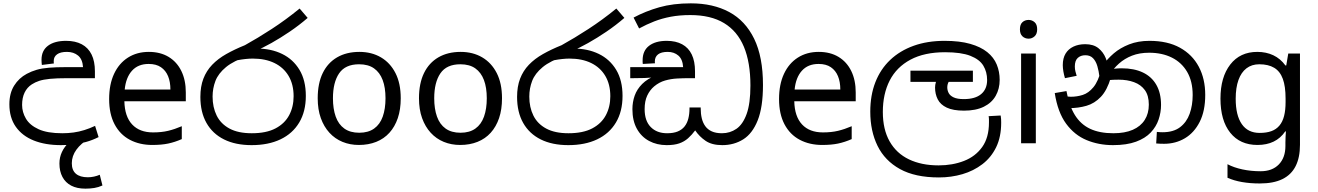

<svg xmlns="http://www.w3.org/2000/svg" viewBox="-20 -856 7871 1147"><path d="M344 11Q251 11 182 -16.5Q113 -44 74.5 -98.5Q36 -153 36 -233Q36 -299 64.5 -344.5Q93 -390 140 -415Q168 -430 199 -439Q230 -448 272.5 -451.5Q315 -455 376 -455H476Q473 -502 446.5 -524Q420 -546 380 -546Q341 -546 321 -531.5Q301 -517 301 -492Q301 -488 301 -484Q301 -480 302 -477L230 -468Q229 -476 228.5 -483.5Q228 -491 228 -499Q228 -554 267 -583Q306 -612 375 -612Q430 -612 468.5 -591.5Q507 -571 527 -530.5Q547 -490 547 -430V-389H384Q318 -389 278.5 -385Q239 -381 214.5 -373Q190 -365 170 -352Q142 -334 127 -303Q112 -272 112 -229Q112 -186 135 -147Q158 -108 210.5 -84Q263 -60 352 -60Q387 -60 419.5 -64.5Q452 -69 484 -79Q516 -89 548 -104L569 -37Q531 -18 492.5 -7.5Q454 3 416.5 7Q379 11 344 11ZM490 271Q440 271 405.5 253Q371 235 353 201Q335 167 335 121Q335 84 350 52Q365 20 393.5 -7.5Q422 -35 460 -56L495 -69L513 -28Q464 0 436.5 38Q409 76 409 119Q409 161 433.5 182Q458 203 505 203Q523 203 541.5 199Q560 195 576 188L592 252Q568 263 543 267Q518 271 490 271Z M869 -546Q938 -546 987.5 -516Q1037 -486 1063.5 -431.5Q1090 -377 1090 -304V-251H723Q725 -160 769.5 -112.5Q814 -65 894 -65Q945 -65 984.5 -74.5Q1024 -84 1066 -102V-25Q1025 -7 985 1.5Q945 10 890 10Q814 10 755.5 -21Q697 -52 664.5 -113.5Q632 -175 632 -264Q632 -352 661.5 -415Q691 -478 744.5 -512Q798 -546 869 -546ZM868 -474Q805 -474 768.5 -433.5Q732 -393 725 -321H998Q998 -367 984 -401Q970 -435 941.5 -454.5Q913 -474 868 -474Z M1483 11Q1387 11 1318.5 -23Q1250 -57 1213.5 -121.5Q1177 -186 1177 -277Q1177 -339 1195 -386Q1213 -433 1247.5 -469Q1282 -505 1331.5 -533Q1381 -561 1443 -586Q1519 -628 1603.5 -683Q1688 -738 1770 -805L1818 -749Q1767 -705 1711 -667Q1655 -629 1601.5 -599Q1548 -569 1503 -550L1461 -521Q1376 -493 1330 -455Q1284 -417 1267 -372.5Q1250 -328 1250 -279Q1250 -215 1274.5 -165.5Q1299 -116 1351 -88Q1403 -60 1484 -60Q1571 -60 1626 -89Q1681 -118 1707.5 -168Q1734 -218 1734 -281Q1734 -352 1704 -402.5Q1674 -453 1619.5 -479.5Q1565 -506 1490 -506Q1470 -506 1446.5 -503.5Q1423 -501 1399.5 -496.5Q1376 -492 1355 -485L1430 -555Q1447 -562 1467 -564Q1487 -566 1514 -566Q1599 -566 1665 -534Q1731 -502 1769 -439Q1807 -376 1807 -283Q1807 -190 1767.5 -124Q1728 -58 1655.5 -23.5Q1583 11 1483 11Z M2374 -269Q2374 -202 2356.5 -150.5Q2339 -99 2306.5 -63Q2274 -27 2227.5 -8.5Q2181 10 2124 10Q2071 10 2026 -8.5Q1981 -27 1948 -63Q1915 -99 1896.5 -150.5Q1878 -202 1878 -269Q1878 -358 1908 -419.5Q1938 -481 1994 -513.5Q2050 -546 2127 -546Q2200 -546 2255.5 -513.5Q2311 -481 2342.5 -419.5Q2374 -358 2374 -269ZM1969 -269Q1969 -206 1985.5 -159.5Q2002 -113 2037 -88Q2072 -63 2126 -63Q2180 -63 2215 -88Q2250 -113 2266.5 -159.5Q2283 -206 2283 -269Q2283 -333 2266 -378Q2249 -423 2214.5 -447.5Q2180 -472 2125 -472Q2043 -472 2006 -418Q1969 -364 1969 -269Z M2979 -269Q2979 -202 2961.5 -150.5Q2944 -99 2911.5 -63Q2879 -27 2832.5 -8.5Q2786 10 2729 10Q2676 10 2631 -8.5Q2586 -27 2553 -63Q2520 -99 2501.5 -150.5Q2483 -202 2483 -269Q2483 -358 2513 -419.5Q2543 -481 2599 -513.5Q2655 -546 2732 -546Q2805 -546 2860.5 -513.5Q2916 -481 2947.5 -419.5Q2979 -358 2979 -269ZM2574 -269Q2574 -206 2590.5 -159.5Q2607 -113 2642 -88Q2677 -63 2731 -63Q2785 -63 2820 -88Q2855 -113 2871.5 -159.5Q2888 -206 2888 -269Q2888 -333 2871 -378Q2854 -423 2819.5 -447.5Q2785 -472 2730 -472Q2648 -472 2611 -418Q2574 -364 2574 -269Z M3375 11Q3279 11 3210.5 -23Q3142 -57 3105.5 -121.5Q3069 -186 3069 -277Q3069 -339 3087 -386Q3105 -433 3139.5 -469Q3174 -505 3223.5 -533Q3273 -561 3335 -586Q3411 -628 3495.5 -683Q3580 -738 3662 -805L3710 -749Q3659 -705 3603 -667Q3547 -629 3493.5 -599Q3440 -569 3395 -550L3353 -521Q3268 -493 3222 -455Q3176 -417 3159 -372.5Q3142 -328 3142 -279Q3142 -215 3166.5 -165.5Q3191 -116 3243 -88Q3295 -60 3376 -60Q3463 -60 3518 -89Q3573 -118 3599.5 -168Q3626 -218 3626 -281Q3626 -352 3596 -402.5Q3566 -453 3511.5 -479.5Q3457 -506 3382 -506Q3362 -506 3338.5 -503.5Q3315 -501 3291.5 -496.5Q3268 -492 3247 -485L3322 -555Q3339 -562 3359 -564Q3379 -566 3406 -566Q3491 -566 3557 -534Q3623 -502 3661 -439Q3699 -376 3699 -283Q3699 -190 3659.5 -124Q3620 -58 3547.5 -23.5Q3475 11 3375 11Z M4295 11Q4233 11 4195.5 -14.5Q4158 -40 4133 -77Q4113 -50 4090.5 -30Q4068 -10 4038 0.5Q4008 11 3963 11Q3904 11 3857.5 -14Q3811 -39 3784.5 -87Q3758 -135 3758 -204Q3758 -246 3771.5 -284.5Q3785 -323 3816.5 -354.5Q3848 -386 3900 -406L3902 -397Q3868 -391 3831 -390Q3794 -389 3765 -389H3745V-455H4061Q4058 -502 4032.5 -524Q4007 -546 3969 -546Q3930 -546 3911 -531Q3892 -516 3892 -489Q3892 -487 3892 -484Q3892 -481 3893 -478L3820 -474Q3819 -479 3819 -485.5Q3819 -492 3819 -496Q3819 -553 3857.5 -582.5Q3896 -612 3963 -612Q4017 -612 4055 -591.5Q4093 -571 4112.5 -530.5Q4132 -490 4132 -430V-389H4097Q4062 -389 4025 -387Q3988 -385 3953 -375Q3918 -365 3888 -340Q3862 -318 3846.5 -285Q3831 -252 3831 -204Q3831 -134 3867.5 -97Q3904 -60 3965 -60Q4003 -60 4028.5 -70.5Q4054 -81 4069.5 -100.5Q4085 -120 4092 -147.5Q4099 -175 4099 -208V-214H4166V-208Q4166 -176 4172.5 -149Q4179 -122 4193.5 -102Q4208 -82 4232.5 -71Q4257 -60 4293 -60Q4341 -60 4379.5 -86.5Q4418 -113 4440.5 -175.5Q4463 -238 4463 -345Q4463 -483 4424 -576.5Q4385 -670 4305.5 -718Q4226 -766 4104 -766Q4040 -766 3987 -756Q3934 -746 3888 -728Q3842 -710 3798 -686L3765 -751Q3836 -789 3918.5 -812.5Q4001 -836 4107 -836Q4240 -836 4336.5 -784Q4433 -732 4485.5 -624Q4538 -516 4538 -348Q4538 -216 4506.5 -137Q4475 -58 4420 -23.5Q4365 11 4295 11Z M4871 -546Q4940 -546 4989.5 -516Q5039 -486 5065.5 -431.5Q5092 -377 5092 -304V-251H4725Q4727 -160 4771.5 -112.5Q4816 -65 4896 -65Q4947 -65 4986.5 -74.5Q5026 -84 5068 -102V-25Q5027 -7 4987 1.5Q4947 10 4892 10Q4816 10 4757.5 -21Q4699 -52 4666.5 -113.5Q4634 -175 4634 -264Q4634 -352 4663.5 -415Q4693 -478 4746.5 -512Q4800 -546 4871 -546ZM4870 -474Q4807 -474 4770.5 -433.5Q4734 -393 4727 -321H5000Q5000 -367 4986 -401Q4972 -435 4943.5 -454.5Q4915 -474 4870 -474Z M5589 204Q5447 204 5356.5 154Q5266 104 5222.5 15.5Q5179 -73 5179 -189Q5179 -287 5209.5 -365Q5240 -443 5298 -498Q5356 -553 5438 -582.5Q5520 -612 5623 -612Q5713 -612 5776 -594Q5839 -576 5878 -544.5Q5917 -513 5934.5 -470.5Q5952 -428 5952 -379Q5952 -326 5928.5 -284Q5905 -242 5857.5 -218.5Q5810 -195 5739 -195Q5674 -195 5636 -213Q5598 -231 5582 -262.5Q5566 -294 5566 -333Q5566 -349 5571 -365.5Q5576 -382 5583 -396L5626 -374L5584 -367H5419V-434H5792V-367H5611L5672 -398Q5656 -383 5647.5 -367.5Q5639 -352 5639 -334Q5639 -316 5647.5 -300Q5656 -284 5677.5 -274Q5699 -264 5738 -264Q5806 -264 5841.5 -294Q5877 -324 5877 -378Q5877 -426 5854.5 -463.5Q5832 -501 5777 -522.5Q5722 -544 5626 -544Q5502 -544 5419 -499.5Q5336 -455 5295 -375Q5254 -295 5254 -187Q5254 -83 5294.5 -11.5Q5335 60 5410 96Q5485 132 5587 132Q5670 132 5738.5 105.5Q5807 79 5847.5 22.5Q5888 -34 5888 -124Q5888 -129 5888 -141Q5888 -153 5886 -162L5958 -166Q5960 -155 5960.5 -144.5Q5961 -134 5961 -123Q5961 -38 5931 23.5Q5901 85 5848.5 125Q5796 165 5729.5 184.5Q5663 204 5589 204Z M6168 -536V0H6080V-536ZM6125 -737Q6145 -737 6160.5 -723.5Q6176 -710 6176 -681Q6176 -653 6160.5 -639Q6145 -625 6125 -625Q6103 -625 6088 -639Q6073 -653 6073 -681Q6073 -710 6088 -723.5Q6103 -737 6125 -737Z M6629 11Q6544 11 6471.5 -19Q6399 -49 6349 -117Q6299 -185 6281 -300L6351 -312Q6367 -224 6401.5 -168.5Q6436 -113 6492.5 -86.5Q6549 -60 6631 -60Q6700 -60 6747 -80.5Q6794 -101 6818.5 -139.5Q6843 -178 6843 -231Q6843 -285 6819.5 -317.5Q6796 -350 6755 -365Q6714 -380 6663 -380Q6629 -380 6603 -377.5Q6577 -375 6551 -368L6556 -420Q6575 -429 6605 -438.5Q6635 -448 6681 -448Q6755 -448 6807.5 -423Q6860 -398 6888 -349Q6916 -300 6916 -229Q6916 -185 6901.5 -142Q6887 -99 6854.5 -64.5Q6822 -30 6766.5 -9.5Q6711 11 6629 11ZM6934 3Q6921 3 6910.5 2.5Q6900 2 6887 1L6891 -68Q6897 -67 6908.5 -66.5Q6920 -66 6925 -66Q6990 -66 7029.5 -96Q7069 -126 7087 -176.5Q7105 -227 7105 -288Q7105 -370 7072 -426.5Q7039 -483 6980.5 -512Q6922 -541 6845 -541Q6787 -541 6742.5 -523.5Q6698 -506 6665 -476.5Q6632 -447 6608 -410L6616 -392Q6594 -317 6556.5 -277.5Q6519 -238 6470.5 -224Q6422 -210 6366 -210Q6356 -210 6340.5 -212.5Q6325 -215 6313 -221L6314 -286Q6328 -282 6346.5 -280Q6365 -278 6377 -278Q6414 -278 6448.5 -289Q6483 -300 6512 -335Q6541 -370 6560 -443L6570 -467Q6595 -504 6633.5 -537Q6672 -570 6725.5 -591Q6779 -612 6847 -612Q6955 -612 7029 -571Q7103 -530 7141.5 -457.5Q7180 -385 7180 -289Q7180 -193 7147 -128Q7114 -63 7058.5 -30Q7003 3 6934 3ZM6463 -592Q6512 -592 6541.5 -568.5Q6571 -545 6585.5 -509Q6600 -473 6603 -434L6548 -398Q6544 -432 6535.5 -461Q6527 -490 6510 -508Q6493 -526 6464 -526Q6436 -526 6418.5 -510Q6401 -494 6401 -459Q6401 -443 6404.5 -429.5Q6408 -416 6412 -403L6342 -389Q6336 -409 6332.5 -429.5Q6329 -450 6329 -467Q6329 -508 6345.5 -535.5Q6362 -563 6392.5 -577.5Q6423 -592 6463 -592Z M7491 -546Q7544 -546 7586.5 -526Q7629 -506 7659 -465H7664L7676 -536H7746V9Q7746 85 7720 136.5Q7694 188 7641 214Q7588 240 7506 240Q7448 240 7399.5 231.5Q7351 223 7313 206V125Q7351 145 7402 156Q7453 167 7511 167Q7580 167 7619.5 126.5Q7659 86 7659 16V-5Q7659 -17 7660 -39.5Q7661 -62 7662 -71H7658Q7630 -30 7588.5 -10Q7547 10 7492 10Q7388 10 7329.5 -63Q7271 -136 7271 -267Q7271 -395 7329.5 -470.5Q7388 -546 7491 -546ZM7503 -472Q7458 -472 7426.5 -448Q7395 -424 7378.5 -378Q7362 -332 7362 -266Q7362 -167 7398.5 -114.5Q7435 -62 7505 -62Q7546 -62 7575 -72.5Q7604 -83 7623 -105.5Q7642 -128 7651 -163Q7660 -198 7660 -246V-267Q7660 -340 7643.5 -385Q7627 -430 7592 -451Q7557 -472 7503 -472Z"/></svg>

Font: lsinhala25
Style: Book
Weight: 400
Designer: Jelle Bosma - Monotype Design Team
Foundry: Monotype Imaging Inc.
Version: Version 2.003